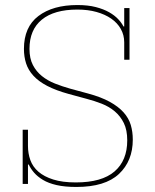

<svg xmlns="http://www.w3.org/2000/svg" viewBox="-20 -730 617 762"><path d="M283 12Q237 12 204.5 4.5Q172 -3 150.5 -16Q129 -29 115.5 -44.5Q102 -60 94 -77H91V0H70V-215H91V-151Q91 -121 100.5 -94.5Q110 -68 132.5 -48.5Q155 -29 191.5 -17.5Q228 -6 281 -6Q384 -6 434.5 -49.5Q485 -93 485 -173Q485 -214 471.5 -241.5Q458 -269 435.5 -288Q413 -307 383.5 -318.5Q354 -330 323 -338L253 -357Q202 -371 167.5 -389Q133 -407 112.5 -429.5Q92 -452 83.5 -478.5Q75 -505 75 -536Q75 -623 132.5 -666.5Q190 -710 287 -710Q329 -710 360 -702Q391 -694 413 -681.5Q435 -669 449 -654Q463 -639 470 -625H473V-698H494V-493H473V-562Q473 -591 459.5 -615Q446 -639 421.5 -656Q397 -673 363 -682.5Q329 -692 287 -692Q195 -692 146 -652Q97 -612 97 -536Q97 -498 110.5 -472Q124 -446 146.5 -428Q169 -410 198 -398.5Q227 -387 259 -378L329 -359Q381 -345 415.5 -326Q450 -307 470.5 -284Q491 -261 499 -234Q507 -207 507 -176Q507 -91 452 -39.5Q397 12 283 12Z"/></svg>

Font: IBM Plex Serif Thin
Style: Regular
Weight: 100
Designer: Mike Abbink, Paul van der Laan, Pieter van Rosmalen
Foundry: Bold Monday
Version: Version 3.001